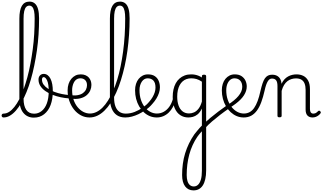

<svg xmlns="http://www.w3.org/2000/svg" viewBox="-101 -1444 4010 2388"><path d="M-57 17Q-69 17 -75 9.5Q-81 2 -81 -7Q-81 -16 -75 -23.5Q-69 -31 -57 -31Q-21 -31 12.5 -52.5Q46 -74 78 -114Q110 -154 139 -210Q168 -266 193 -335Q218 -404 239.5 -483.5Q261 -563 277.5 -651.5Q294 -740 306.5 -833Q319 -926 324.5 -1022.5Q330 -1119 330 -1216Q330 -1228 338.5 -1234Q347 -1240 357.5 -1240Q368 -1240 376.5 -1234Q385 -1228 385 -1216Q385 -1115 378.5 -1015Q372 -915 358 -817.5Q344 -720 325 -628Q306 -536 282 -453Q258 -370 228.5 -298.5Q199 -227 166.5 -169Q134 -111 97.5 -69.5Q61 -28 22.5 -5.5Q-16 17 -57 17ZM319 19Q280 19 247.5 4.5Q215 -10 190.5 -39Q166 -68 153 -111.5Q140 -155 140 -212V-1212Q140 -1319 171 -1371.5Q202 -1424 266 -1424Q305 -1424 332 -1401Q359 -1378 372 -1331.5Q385 -1285 385 -1216Q385 -1204 376.5 -1197.5Q368 -1191 357.5 -1191Q347 -1191 338.5 -1197.5Q330 -1204 330 -1216Q330 -1270 323 -1305Q316 -1340 301 -1357Q286 -1374 264 -1374Q240 -1374 224 -1357Q208 -1340 200 -1304Q192 -1268 192 -1212V-217Q192 -171 200.5 -136.5Q209 -102 225.5 -78Q242 -54 266.5 -42Q291 -30 324 -30Q350 -30 373.5 -38.5Q397 -47 417.5 -63.5Q438 -80 454 -103.5Q470 -127 481.5 -158Q493 -189 499 -227Q505 -265 505 -309Q505 -398 485.5 -441.5Q466 -485 442 -485Q431 -485 426.5 -495Q422 -505 426 -515Q430 -525 442 -525Q470 -525 491.5 -509Q513 -493 527.5 -464Q542 -435 549 -395.5Q556 -356 556 -309Q556 -261 549 -218Q542 -175 528.5 -138.5Q515 -102 494.5 -73Q474 -44 448 -23.5Q422 -3 390 8Q358 19 319 19Z M761 -220Q708 -223 654 -234.5Q600 -246 550.5 -265.5Q501 -285 462 -312.5Q423 -340 400.5 -375.5Q378 -411 378 -454Q378 -487 396.5 -506Q415 -525 443 -525Q456 -525 460 -515Q464 -505 460 -495Q456 -485 443 -485Q433 -485 427 -477Q421 -469 421 -454Q421 -420 441.5 -391.5Q462 -363 497.5 -340Q533 -317 577.5 -300.5Q622 -284 669.5 -274.5Q717 -265 761 -262Q769 -261 773.5 -254.5Q778 -248 779 -239.5Q780 -231 775.5 -225Q771 -219 761 -220Z M770 -262Q826 -253 866 -260.5Q906 -268 931.5 -287Q957 -306 969 -332Q981 -358 981 -385Q981 -425 958.5 -447.5Q936 -470 900 -470Q888 -470 882.5 -477.5Q877 -485 878 -494.5Q879 -504 886 -511.5Q893 -519 905 -519Q938 -519 963 -508Q988 -497 1004 -479Q1020 -461 1028 -437.5Q1036 -414 1036 -388Q1036 -354 1022 -320.5Q1008 -287 977 -260Q946 -233 896 -220.5Q846 -208 775 -218Z M1013 17Q955 17 905.5 -9.5Q856 -36 819 -82.5Q782 -129 761 -190Q740 -251 740 -321Q740 -364 752 -400.5Q764 -437 786 -463.5Q808 -490 837 -504.5Q866 -519 901 -519Q910 -519 914.5 -511.5Q919 -504 918 -494.5Q917 -485 911.5 -477.5Q906 -470 897 -470Q879 -470 863 -463Q847 -456 835 -443Q823 -430 814.5 -411.5Q806 -393 801 -370.5Q796 -348 796 -322Q796 -256 814.5 -202.5Q833 -149 864.5 -111Q896 -73 935.5 -52.5Q975 -32 1018 -32Q1059 -32 1098.5 -51Q1138 -70 1174 -106Q1210 -142 1242.5 -193.5Q1275 -245 1304 -310Q1333 -375 1357 -453Q1381 -531 1399 -618.5Q1417 -706 1430 -802.5Q1443 -899 1449.5 -1002.5Q1456 -1106 1456 -1215Q1456 -1227 1464.5 -1233.5Q1473 -1240 1483.5 -1240Q1494 -1240 1502.5 -1233.5Q1511 -1227 1511 -1215Q1511 -1113 1504 -1011.5Q1497 -910 1483.5 -812Q1470 -714 1449.5 -622.5Q1429 -531 1403 -448Q1377 -365 1345 -294Q1313 -223 1276.5 -166Q1240 -109 1198 -68Q1156 -27 1109.5 -5Q1063 17 1013 17Z M1456 17Q1395 17 1352.5 -11.5Q1310 -40 1288 -95Q1266 -150 1266 -229V-1212Q1266 -1319 1297 -1371.5Q1328 -1424 1392 -1424Q1432 -1424 1459 -1401Q1486 -1378 1498.5 -1331.5Q1511 -1285 1511 -1216Q1511 -1204 1502.5 -1197.5Q1494 -1191 1483.5 -1191Q1473 -1191 1464.5 -1197.5Q1456 -1204 1456 -1216Q1456 -1270 1449 -1305Q1442 -1340 1427.5 -1357Q1413 -1374 1390 -1374Q1366 -1374 1350 -1357Q1334 -1340 1326 -1304Q1318 -1268 1318 -1212V-229Q1318 -165 1334.5 -121Q1351 -77 1383.5 -54Q1416 -31 1462 -31Q1473 -31 1478.5 -23.5Q1484 -16 1483.5 -7Q1483 2 1476 9.5Q1469 17 1456 17Z M1458 17Q1445 17 1439.5 9.5Q1434 2 1435.5 -7Q1437 -16 1444.5 -23.5Q1452 -31 1464 -31Q1520 -31 1574 -52Q1628 -73 1672 -105Q1680 -110 1686.5 -107Q1693 -104 1697.5 -96.5Q1702 -89 1702 -80.5Q1702 -72 1695 -67Q1661 -43 1621 -24Q1581 -5 1539.5 6Q1498 17 1458 17Z M1675 -106Q1698 -122 1718.5 -140.5Q1739 -159 1756 -180Q1780 -207 1797 -236.5Q1814 -266 1823.5 -295.5Q1833 -325 1833 -355Q1833 -414 1807 -442Q1781 -470 1735 -470Q1725 -470 1719.5 -477.5Q1714 -485 1715 -494.5Q1716 -504 1722 -511.5Q1728 -519 1739 -519Q1792 -519 1825 -496.5Q1858 -474 1873 -437Q1888 -400 1888 -358Q1888 -324 1876.5 -288.5Q1865 -253 1844 -218.5Q1823 -184 1794 -152Q1775 -129 1751.5 -108Q1728 -87 1703 -69Z M1849 17Q1802 17 1761.5 0Q1721 -17 1687.5 -48Q1654 -79 1629.5 -121.5Q1605 -164 1592 -214.5Q1579 -265 1579 -321Q1579 -364 1590.5 -400.5Q1602 -437 1624 -463.5Q1646 -490 1675 -504.5Q1704 -519 1739 -519Q1750 -519 1755 -511.5Q1760 -504 1759 -494.5Q1758 -485 1752 -477.5Q1746 -470 1735 -470Q1713 -470 1695 -459.5Q1677 -449 1663.5 -429.5Q1650 -410 1642 -383Q1634 -356 1634 -323Q1634 -257 1651.5 -203.5Q1669 -150 1699.5 -111.5Q1730 -73 1769 -52.5Q1808 -32 1850 -32Q1898 -32 1938 -55Q1978 -78 2006.5 -119Q2035 -160 2050 -216Q2052 -224 2061 -225.5Q2070 -227 2077.5 -222.5Q2085 -218 2083 -208Q2072 -156 2050 -114.5Q2028 -73 1997 -43.5Q1966 -14 1928.5 1.5Q1891 17 1849 17Z M2306 924Q2239 924 2201.5 874Q2164 824 2164 733Q2164 661 2173 594Q2182 527 2201.5 463.5Q2221 400 2249.5 341Q2278 282 2316 227Q2333 206 2349 186Q2365 166 2381 148Q2397 130 2410 118V-94Q2386 -45 2356.5 -21.5Q2327 2 2297.5 9.5Q2268 17 2241 17Q2185 17 2141 -12Q2097 -41 2072 -98Q2047 -155 2047 -238Q2047 -288 2056.5 -331Q2066 -374 2085 -408.5Q2104 -443 2132 -467.5Q2160 -492 2196 -505.5Q2232 -519 2277 -519Q2302 -519 2323 -515Q2344 -511 2365.5 -503Q2387 -495 2410 -480V-496Q2410 -506 2416.5 -510.5Q2423 -515 2437 -515Q2450 -515 2456.5 -510.5Q2463 -506 2463 -496V675Q2463 737 2452 784.5Q2441 832 2421 862.5Q2401 893 2372 908.5Q2343 924 2306 924ZM2310 875Q2340 875 2362.5 853.5Q2385 832 2397.5 789.5Q2410 747 2410 681V189Q2401 198 2391.5 209Q2382 220 2372.5 232Q2363 244 2353 258Q2320 306 2295 361Q2270 416 2253.5 476.5Q2237 537 2229 601.5Q2221 666 2221 733Q2221 777 2231 809Q2241 841 2261 858Q2281 875 2310 875ZM2250 -33Q2282 -33 2312.5 -46.5Q2343 -60 2368.5 -92.5Q2394 -125 2410 -181V-428Q2375 -452 2343 -461Q2311 -470 2278 -470Q2246 -470 2219 -460.5Q2192 -451 2170.5 -432Q2149 -413 2134 -385.5Q2119 -358 2111 -322Q2103 -286 2103 -242Q2103 -180 2119.5 -133Q2136 -86 2169 -59.5Q2202 -33 2250 -33Z M2754 -100Q2691 -57 2637 -15.5Q2583 26 2536.5 66Q2490 106 2454 146Q2448 152 2441 149Q2434 146 2429.5 137.5Q2425 129 2425 118.5Q2425 108 2432 100Q2468 62 2513 24Q2558 -14 2612.5 -55Q2667 -96 2730 -140Q2738 -146 2746 -143Q2754 -140 2759.5 -132Q2765 -124 2764 -115Q2763 -106 2754 -100Z M2732 -140Q2774 -167 2807 -194Q2840 -221 2863.5 -249Q2887 -277 2899.5 -305.5Q2912 -334 2912 -364Q2912 -414 2886 -442Q2860 -470 2814 -470Q2804 -470 2798.5 -477.5Q2793 -485 2794 -494.5Q2795 -504 2801 -511.5Q2807 -519 2818 -519Q2871 -519 2904 -496.5Q2937 -474 2952.5 -440Q2968 -406 2968 -369Q2968 -341 2959.5 -314Q2951 -287 2934 -260Q2917 -233 2891.5 -207Q2866 -181 2832.5 -155.5Q2799 -130 2758 -104Z M2930 17Q2884 17 2843.5 0Q2803 -17 2769 -48Q2735 -79 2710 -121.5Q2685 -164 2671.5 -214.5Q2658 -265 2658 -321Q2658 -364 2669.5 -400.5Q2681 -437 2703 -463.5Q2725 -490 2754 -504.5Q2783 -519 2818 -519Q2829 -519 2834 -511.5Q2839 -504 2838 -494.5Q2837 -485 2831 -477.5Q2825 -470 2814 -470Q2797 -470 2781.5 -463Q2766 -456 2753.5 -443Q2741 -430 2732 -412Q2723 -394 2718 -371.5Q2713 -349 2713 -323Q2713 -257 2731.5 -203.5Q2750 -150 2781 -111.5Q2812 -73 2851 -52.5Q2890 -32 2932 -32Q2971 -32 3003 -49Q3035 -66 3059.5 -101Q3084 -136 3103.5 -188.5Q3123 -241 3138 -311Q3151 -367 3164 -406Q3177 -445 3193.5 -469Q3210 -493 3232 -504Q3254 -515 3284 -515Q3295 -515 3300 -508Q3305 -501 3304.5 -491.5Q3304 -482 3298 -474.5Q3292 -467 3281 -467Q3266 -467 3253.5 -459Q3241 -451 3230 -433.5Q3219 -416 3209 -387.5Q3199 -359 3190 -317Q3172 -237 3149 -174.5Q3126 -112 3095 -69.5Q3064 -27 3023.5 -5Q2983 17 2930 17Z M3375 15Q3362 15 3356 10.5Q3350 6 3350 -4V-374Q3350 -424 3333 -445.5Q3316 -467 3282 -467Q3272 -467 3267.5 -474.5Q3263 -482 3263 -491.5Q3263 -501 3268.5 -508Q3274 -515 3284 -515Q3312 -515 3332.5 -507Q3353 -499 3367.5 -484.5Q3382 -470 3390 -450Q3398 -430 3400 -405V-401Q3416 -435 3437 -457.5Q3458 -480 3483 -493.5Q3508 -507 3534.5 -513Q3561 -519 3587 -519Q3635 -519 3672.5 -500Q3710 -481 3732 -440.5Q3754 -400 3754 -334V-94Q3754 -74 3758 -60Q3762 -46 3771.5 -38.5Q3781 -31 3796 -31Q3806 -31 3816 -34Q3826 -37 3836 -44.5Q3846 -52 3856 -62Q3862 -68 3868.5 -67.5Q3875 -67 3882 -60Q3888 -54 3889 -47.5Q3890 -41 3885 -34Q3874 -19 3857.5 -7Q3841 5 3823 11Q3805 17 3785 17Q3765 17 3749 10.5Q3733 4 3722 -8Q3711 -20 3705.5 -38.5Q3700 -57 3700 -82V-326Q3700 -371 3688 -403Q3676 -435 3649.5 -452Q3623 -469 3580 -469Q3553 -469 3525.5 -461Q3498 -453 3474.5 -435Q3451 -417 3432.5 -387.5Q3414 -358 3402 -314V-4Q3402 6 3395.5 10.5Q3389 15 3375 15Z"/></svg>

Font: Playwrite BE WAL ExtraLight
Style: Regular
Weight: 250
Version: Version 1.002